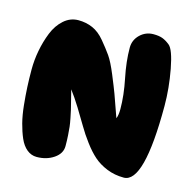

<svg xmlns="http://www.w3.org/2000/svg" viewBox="-110 -892 984 982"><g transform="rotate(15 382.0 -401.5)"><path d="M168 -21Q139.2 -21 116 -40Q92.8 -59.1 78.1 -93Q63.5 -127 53 -167.7Q42.5 -208.5 37.4 -259Q32.2 -309.6 30 -354Q27.8 -398.4 27.8 -446.8Q27.8 -496.6 37.4 -547.4Q46.9 -598.1 65.7 -645.3Q84.5 -692.4 118.2 -722.2Q151.9 -752 194.8 -752Q235.4 -752 270.3 -736.8Q305.2 -721.7 335.4 -685.3Q365.7 -648.9 386.5 -619.4Q407.2 -589.8 432.6 -528.3Q458 -466.8 469.2 -436.5Q480.5 -406.2 504.9 -335.9Q509.3 -323.7 511.2 -317.9Q519 -335 519 -368.2Q519 -440.4 501.5 -525.9Q483.9 -611.3 483.9 -684.1Q483.9 -725.1 513.4 -753.7Q543 -782.2 584 -782.2Q613.8 -782.2 632.3 -775.1Q650.9 -768.1 670.9 -752Q695.8 -732.4 714.4 -634Q732.9 -535.6 732.9 -441.9Q732.9 -34.2 626 -34.2Q577.6 -34.2 536.1 -51Q494.6 -67.9 465.6 -93.5Q436.5 -119.1 407 -158.7Q377.4 -198.2 356.2 -234.9Q335 -271.5 305.2 -319.6Q275.4 -367.7 250 -400.9Q253.9 -384.8 263.2 -348.4Q272.5 -312 275.4 -299.6Q278.3 -287.1 283.9 -259.3Q289.6 -231.4 291.5 -213.6Q293.5 -195.8 295.2 -168.9Q296.9 -142.1 296.9 -112.8Q296.9 -73.2 258.5 -47.1Q220.2 -21 168 -21Z"/></g></svg>

Font: Blue Custard
Style: Regular
Weight: 400
Version: Version 01.01